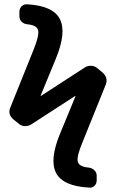

<svg xmlns="http://www.w3.org/2000/svg" viewBox="-20 -769 540 893"><path d="M67.4 -193.4 42 -213.9Q14.6 -238.3 28.3 -269.5L136.7 -539.1Q163.1 -604.5 157.2 -628.4Q151.4 -652.3 105.5 -656.2Q90.8 -658.2 80.6 -668Q70.3 -677.7 70.3 -693.4V-714.8Q70.3 -729.5 80.6 -739.7Q90.8 -750 106.4 -749Q226.6 -742.2 258.3 -680.7Q290 -619.1 240.2 -497.1L168.9 -324.2V-323.2H170.9L376 -456.1Q388.7 -463.9 404.8 -462.9Q420.9 -461.9 432.6 -452.1L458 -430.7Q484.4 -406.2 471.7 -375L363.3 -106.4Q335.9 -41 341.8 -17.1Q347.7 6.8 394.5 10.7Q408.2 12.7 418.9 22.9Q429.7 33.2 429.7 47.9V70.3Q429.7 85 419.4 95.2Q409.2 105.5 393.6 103.5Q272.5 96.7 240.7 35.2Q209 -26.4 259.8 -148.4L331.1 -321.3V-322.3H329.1L124 -189.5Q110.4 -181.6 94.2 -182.6Q78.1 -183.6 67.4 -193.4Z"/></svg>

Font: Rounded-L Mgen+ 1m medium
Style: Regular
Weight: 500
Designer: [Source Han Sans]
Ryoko NISHIZUKA  (kana & ideographs); Paul D. Hunt (Latin, Greek & Cyrillic); Wenlong ZHANG  (bopomofo
Version: Version 1.059.20150602